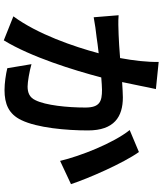

<svg xmlns="http://www.w3.org/2000/svg" viewBox="60 -902 879 1040"><g transform="rotate(90 500.0 -381.5)"><path d="M315 -801C316 -739 308 -667 294 -592C244 -588 198 -585 167 -584C131 -583 97 -581 62 -584L73 -449C103 -455 154 -462 183 -465C201 -468 232 -472 268 -476C232 -341 164 -144 68 -14L198 38C288 -109 360 -341 399 -490C426 -492 450 -494 466 -494C529 -494 562 -482 562 -404C562 -307 550 -188 522 -133C507 -101 481 -91 448 -91C423 -91 365 -101 327 -112L349 19C382 27 430 34 467 34C542 34 597 12 630 -57C672 -143 686 -301 686 -418C686 -560 612 -607 507 -607C487 -607 458 -605 424 -603C432 -639 439 -675 445 -704C450 -729 456 -760 462 -786ZM684 -644C755 -555 825 -377 851 -267L977 -326C946 -420 864 -608 803 -694Z"/></g></svg>

Font: Noto Sans Japanese Bold
Style: Bold
Weight: 700
Designer: Ryoko NISHIZUKA (kana & ideographs); Paul D. Hunt (Latin, Greek & Cyrillic); Wenlong ZHANG (bopomofo); Sandoll Communica
Foundry: Adobe Systems Incorporated
Version: Version 1.000;PS 1;hotconv 1.0.78;makeotf.lib2.5.61930